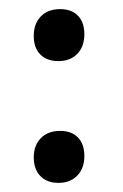

<svg xmlns="http://www.w3.org/2000/svg" viewBox="-20 -395 269 421"><path d="M112 -375Q137 -375 151 -360.5Q165 -346 165 -320Q165 -293 149.5 -277Q134 -261 108 -261Q83 -261 68.5 -275.5Q54 -290 54 -316Q54 -343 69.5 -359Q85 -375 112 -375ZM112 -108Q137 -108 151 -93.5Q165 -79 165 -53Q165 -26 149.5 -10Q134 6 108 6Q83 6 68.5 -9Q54 -24 54 -50Q54 -76 69.5 -92Q85 -108 112 -108Z"/></svg>

Font: Alegreya Sans Medium
Style: Regular
Weight: 500
Designer: Juan Pablo del Peral
Foundry: Huerta Tipografica
Version: Version 2.007